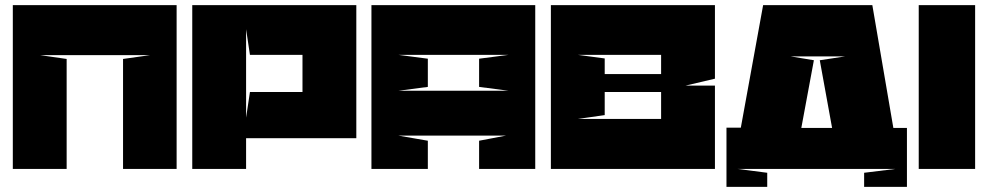

<svg xmlns="http://www.w3.org/2000/svg" viewBox="-20 -659 3854 749"><path d="M136 -444H566L460 -429V0H669V-639H30V0H240V-429L136 -444Z M940 -545 955 -445H1143H1160V-300H1143H955L940 -200ZM940 -120H1370V-639H730V0H940Z M1534 -445H1964L1849 -430V-320L1964 -305H1534L1649 -320V-430ZM1429 -639V0H1649V-110L1534 -130H1954L1849 -110V0H2068V-639Z M2559 -300V-195H2234L2339 -210V-300ZM2559 -445V-370H2339V-431L2234 -445ZM2769 -639H2129C2129 -429 2129 -218 2129 0C2339 0 2559 0 2769 0V-325H2654L2769 -352Z M2973 70V15L2857 0H3473L3351 15V70H3518V-160H3465L3383 -639H2957L2870 -161H2814V70ZM3064 -439H3277L3178 -424L3226 -160H3106L3155 -424Z M3564 0H3784V-639H3564V0Z"/></svg>

Font: Banana Brick
Style: Regular
Weight: 400
Designer: artmaker
Foundry: artmaker
Version: Version 4.000 2011 initial release